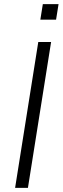

<svg xmlns="http://www.w3.org/2000/svg" viewBox="-20 -908 303 928"><path d="M53 0 165 -705H227L115 0ZM175 -813 187 -888H263L251 -813Z"/></svg>

Font: Nunito Sans 12pt ExtraLight 12pt Light
Style: Italic
Weight: 300
Italic angle: -9°
Version: Version 3.101;gftools[0.9.27]